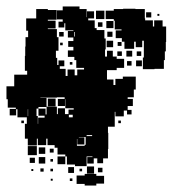

<svg xmlns="http://www.w3.org/2000/svg" viewBox="-54 -557 558 594"><path d="M60 -107H32V-128H23V-174H29V-198H33V-224H59V-198H63V-174H64V-193H84V-203H90V-227H122V-204H125V-222H147V-204H159V-218H173V-204H159V-194H179V-175H186V-191H206V-171H190V-169H213V-191H206V-231H232H216V-251H235V-260H215V-282H235V-284H209V-311H207V-290H185V-312H206V-320H185V-342H206V-347H182V-371H176V-381H156V-401H173V-412H157V-430H173V-441H156V-461H173V-463H148V-485H145V-472H127V-490H140V-497H122V-525H140V-537H192V-529H214V-504H215V-522H237V-500H219V-494H239V-470H245V-464H269V-438H273V-404H271V-382H307V-375H330V-347H307V-340H277V-310H276V-292H277V-250V-235H280V-187H276V-175H280V-146H281V-96H280V-67H265V-52H247V-67H236V-51H216V-71H232V-73H214V-43H178V-48H153V-73H148V-79H124V-100H115V-108H93V-128H89V-108H63V-128H60ZM361 -406H331V-428H323V-439H304V-463H322V-466H301V-493H298V-498H273V-524H298V-529H327V-530H365V-529H394V-500H395V-494H419V-475H423V-494H449V-475H460V-427H459V-398H456V-371H453V-344H424V-343H388V-379H391V-406V-431H369H386V-411H366V-428H361ZM58 -259H34V-282H27V-320H30V-338H23V-384H24V-413H25V-442H33V-462H27V-500H58V-529H94V-526H121V-496H94V-493H118V-469H94V-467H122V-442H127V-400H119V-378H103H123V-356H127V-370H145V-352H131V-344H149V-318H131H153V-284H129V-281H146V-261H126V-278H122V-255H90H60V-279H58ZM269 -498H243V-524H269ZM414 -503H398V-519H414ZM439 -508H433V-514H439ZM297 -470H275V-492H297ZM263 -474H249V-488H263ZM294 -443H278V-459H294ZM178 -444V-458H176V-444ZM143 -444H129V-458H143ZM296 -411H276V-431H296ZM322 -415H310V-427H322ZM140 -417H132V-425H140ZM295 -382H277V-400H295ZM355 -382H337V-400H355ZM383 -384H369V-398H383ZM323 -384H309V-398H323ZM385 -352H367V-370H385ZM353 -354H339V-368H353ZM170 -357H162V-365H170ZM177 -320H155V-342H177ZM176 -291H156V-311H176ZM178 -259H154V-283H178ZM205 -262H187V-280H205ZM116 -231H96V-251H116ZM204 -233H188V-249H204ZM174 -233H158V-249H174ZM54 -233H38V-249H54ZM83 -234H69V-248H83ZM141 -236H131V-246H141ZM201 -206H191V-216H201ZM80 -207H72V-215H80ZM214 -163H232V-168H214V-136H231V-139H214ZM207 -110H185V-127H184V-106H208V-109H211V-133H190V-132H207ZM60 -77H32V-105H60ZM86 -81H66V-101H86ZM112 -85H100V-97H112ZM148 -49H124V-73H148ZM86 -51H66V-71H86ZM54 -53H38V-69H54ZM110 -57H102V-65H110ZM237 -20H215V-42H237ZM175 -22H157V-40H175ZM263 -24H249V-38H263ZM81 -26H71V-36H81ZM110 -27H102V-35H110ZM200 -27H192V-35H200ZM49 -28H43V-34H49ZM244 17H208V12H183V-14H208V-19H244ZM268 11H244V-13H268ZM170 3H162V-5H170ZM109 2H103V-4H109ZM-4 -200H-24V-220H-5V-224H-30V-250H-34V-290H-10V-326H42V-319H65V-295H66V-310H86V-290H71V-281H87V-259H71V-254H90V-226H65V-221H58V-198H34V-219H32V-194H0V-219H-4ZM147 -229H125V-251H146V-256H122V-284H120V-316H144V-322H172V-324H220V-322H248V-318H274V-295H275V-311H297V-294H303V-313H326V-320H366V-280H360V-256H341V-251H357V-229H341V-217H353V-203H339V-215H329V-197H303V-211H301V-195H280H301V-165H276V-160H247V-159H221V-155H171V-166H152V-194H171V-202H158V-218H174V-205V-222H148V-250H147ZM112 -294H100V-306H112ZM114 -262H98V-278H114ZM118 -228H94V-252H118ZM87 -199H65V-221H87ZM117 -199H95V-221H117ZM144 -202H128V-218H144ZM56 -170H36V-190H56ZM115 -171H97V-189H115ZM145 -171H127V-189H145ZM81 -175H71V-185H81ZM320 -176H312V-184H320ZM20 -176H12V-184H20Z"/></svg>

Font: Rubik Storm
Style: Regular
Weight: 400
Designer: Hubert and Fischer, NaN
Foundry: Hubert and Fischer, NaN
Version: Version 2.201